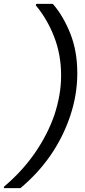

<svg xmlns="http://www.w3.org/2000/svg" viewBox="-50 -831 443 996"><path d="M-30 145 -29 137Q64 59 130 -36Q196 -131 232 -234Q249 -286 258 -337Q267 -388 267 -440Q267 -546 231.5 -638.5Q196 -731 136 -803L138 -811H224Q278 -749 314.5 -657.5Q351 -566 351 -451Q351 -340 314.5 -230.5Q278 -121 212 -25Q178 24 139 66Q100 108 56 145Z"/></svg>

Font: Rethink Sans
Style: Italic
Weight: 400
Italic angle: -10°
Designer: The Rethink Sans project authors (Hans Thiessen). DM Sans designed by Colophon Foundry.
Foundry: Rethink Communications LLC
Version: Version 1.001